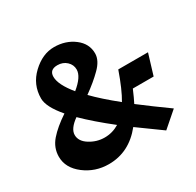

<svg xmlns="http://www.w3.org/2000/svg" viewBox="-147 -874 1028 1007"><g transform="rotate(-30 367.0 -370.0)"><path d="M378 -189Q280 -266 214 -331Q159 -292 159 -254Q159 -216 200.5 -190Q242 -164 289.5 -164Q337 -164 378 -189ZM263 -617Q215 -617 215 -574Q215 -526 276 -452Q340 -504 340 -547Q340 -576 318 -596.5Q296 -617 263 -617ZM239 -32Q157 -32 93.5 -80.5Q30 -129 30 -197Q30 -251 67 -293.5Q104 -336 169 -379Q102 -457 102 -508Q102 -592 163.5 -650Q225 -708 295 -708Q365 -708 415.5 -669.5Q466 -631 466 -572Q466 -529 422 -486Q382 -446 322 -403Q373 -350 460 -280Q493 -335 529 -438H709L671 -313H545Q525 -266 511 -239Q588 -180 679 -115L587 -35Q547 -63 446 -137Q362 -32 239 -32Z"/></g></svg>

Font: Halant
Style: Bold
Weight: 700
Designer: Hitesh Malaviya (Devanagari), Satya Rajpurohit (Latin)
Foundry: Indian Type Foundry
Version: Version 1.101;PS 1.0;hotconv 1.0.78;makeotf.lib2.5.61930; tt